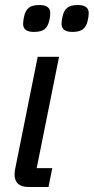

<svg xmlns="http://www.w3.org/2000/svg" viewBox="-20 -744 373 764"><path d="M94 0Q38 0 38 -50Q38 -58 39 -65Q40 -72 42 -80L130 -518H215L126 -75H188L173 0ZM268 -617Q225 -617 225 -649Q225 -662 229 -679Q234 -702 247.5 -713Q261 -724 290 -724Q333 -724 333 -692Q333 -679 329 -662Q324 -639 310.5 -628Q297 -617 268 -617ZM115 -617Q72 -617 72 -649Q72 -662 76 -679Q81 -702 94.5 -713Q108 -724 137 -724Q180 -724 180 -692Q180 -679 176 -662Q171 -639 157.5 -628Q144 -617 115 -617Z"/></svg>

Font: IBM Plex Sans Cond Text
Style: Italic
Weight: 450
Width: 3
Italic angle: -11°
Designer: Mike Abbink, Paul van der Laan, Pieter van Rosmalen
Foundry: Bold Monday
Version: Version 1.3